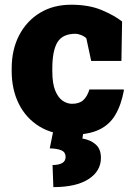

<svg xmlns="http://www.w3.org/2000/svg" viewBox="-20 -558 573 810"><path d="M281.7 10.3Q203.1 10.3 146.5 -24.4Q89.8 -59.1 59.6 -119.6Q29.3 -180.2 29.3 -257.8V-269Q29.3 -348.6 60.8 -409.2Q92.3 -469.7 148.7 -503.9Q205.1 -538.1 280.3 -538.1Q356 -538.1 409.9 -515.1Q463.9 -492.2 495.1 -467.3L492.2 -300.8H364.7L344.2 -396.5Q335.9 -404.8 322 -410.2Q308.1 -415.5 298.8 -415.5Q244.1 -415.5 222.4 -379.9Q200.7 -344.2 200.7 -269V-257.8Q200.7 -205.6 213.1 -175.5Q225.6 -145.5 244.6 -132.8Q263.7 -120.1 283.7 -120.1Q314.5 -120.1 331.3 -135.5Q348.1 -150.9 357.4 -180.7H501L502.9 -177.7Q491.2 -114.7 466.3 -73Q441.4 -31.2 397.2 -10.5Q353 10.3 281.7 10.3ZM205.1 231.4 201.7 138.2Q227.5 138.2 242.2 129.9Q256.8 121.6 256.8 104Q256.8 84.5 240 76.7Q223.1 68.8 189.9 67.9L204.6 -4.9H332.5L327.6 26.4Q360.8 31.7 383.3 51Q405.8 70.3 405.8 107.9Q405.8 164.1 353.3 197.8Q300.8 231.4 205.1 231.4Z"/></svg>

Font: Roboto Slab Black
Style: Regular
Weight: 900
Designer: Google
Version: Version 2.000; ttfautohint (v1.8.1.43-b0c9)